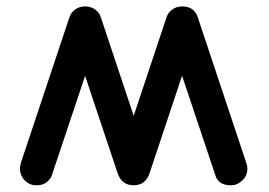

<svg xmlns="http://www.w3.org/2000/svg" viewBox="-20 -566 821 587"><path d="M388.7 0.5Q352.1 0.5 339.4 -37.1L240.2 -334L137.7 -27.8Q132.8 -16.1 121.1 -7.8Q109.4 0.5 91.8 0.5Q81.1 0.5 71.8 -3.4Q62.5 -7.3 55.7 -14.6Q48.8 -21.5 44.9 -30.8Q41 -40 41 -50.3Q41 -59.1 44.4 -69.8L192.4 -513.7Q197.3 -527.8 210 -537.1Q222.7 -546.4 240.2 -546.4Q257.3 -546.4 270.5 -537.1Q283.7 -527.8 288.1 -513.7L388.7 -211.9L489.3 -513.7Q493.2 -526.9 506.3 -536.6Q519.5 -546.4 536.6 -546.4Q556.6 -546.4 568.4 -537.1Q580.1 -527.8 584.5 -513.7L732.4 -69.8Q736.3 -59.6 736.3 -50.3Q736.3 -40 732.4 -30.8Q728.5 -21.5 721.2 -14.6Q714.4 -7.8 705.1 -3.4Q695.8 0.5 685.1 0.5Q666.5 0.5 654.8 -7.3Q643.1 -15.1 639.2 -27.8L536.6 -334.5L437.5 -37.1Q424.8 0.5 388.7 0.5Z"/></svg>

Font: Comfortaa
Style: Bold
Weight: 700
Designer: Johan Aakerlund
Foundry: Johan Aakerlund
Version: Version 2.001; ttfautohint (v1.4.1)